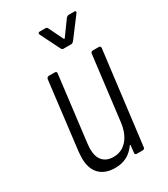

<svg xmlns="http://www.w3.org/2000/svg" viewBox="-176 -780 759 868"><g transform="rotate(-30 203.0 -345.5)"><path d="M341 -504H373Q382 -504 382 -494L322 -10Q322 -6 319 -3Q316 0 311 0H279Q275 0 272.5 -3Q270 -6 271 -10L275 -46Q276 -49 274.5 -49.5Q273 -50 271 -48Q233 7 165 7Q113 7 84 -22Q55 -51 55 -108Q55 -117 57 -139L100 -494Q101 -498 104 -501Q107 -504 111 -504H143Q148 -504 150.5 -501Q153 -498 152 -494L110 -151Q108 -133 108 -125Q108 -83 127.5 -61.5Q147 -40 183 -40Q226 -40 254 -72Q282 -104 289 -160L330 -494Q332 -504 341 -504ZM168 -691Q168 -698 176 -698H206Q214 -698 217 -691L254 -615Q254 -614 256 -614Q258 -614 259 -615L314 -691Q321 -698 327 -698H357Q363 -698 364 -694.5Q365 -691 361 -686L284 -584Q277 -577 271 -577H230Q224 -577 220 -584L169 -686Q168 -688 168 -691Z"/></g></svg>

Font: Barlow Condensed Light
Style: Italic
Weight: 300
Width: 3
Italic angle: -7°
Designer: Jeremy Tribby
Foundry: Tribby Type
Version: Version 1.408